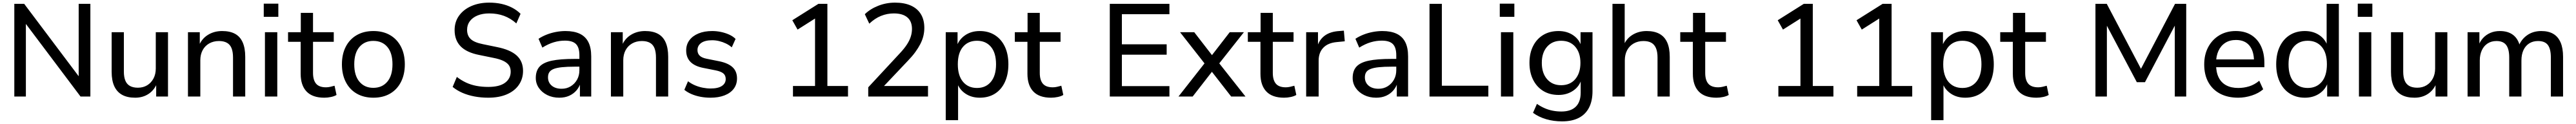

<svg xmlns="http://www.w3.org/2000/svg" viewBox="-20 -734 19609 943"><path d="M89 0V-705H164L598 -129H579V-705H668V0H593L159 -576H177V0Z M1009 9Q949 9 909.5 -13Q870 -35 850 -78.5Q830 -122 830 -187V-489H923V-189Q923 -149 934 -121.5Q945 -94 969 -80.5Q993 -67 1030 -67Q1070 -67 1100.5 -85.5Q1131 -104 1148.5 -137Q1166 -170 1166 -213V-489H1259V0H1169V-109H1179Q1158 -52 1113.5 -21.5Q1069 9 1009 9Z M1411 0V-489H1501V-383H1493Q1515 -439 1562.5 -468.5Q1610 -498 1671 -498Q1730 -498 1769 -477Q1808 -456 1827.5 -412Q1847 -368 1847 -302V0H1754V-297Q1754 -339 1743 -367Q1732 -395 1708 -408.5Q1684 -422 1647 -422Q1605 -422 1572.5 -403.5Q1540 -385 1522.5 -352Q1505 -319 1505 -276V0Z M1988 -606V-706H2099V-606ZM1997 0V-489H2091V0Z M2449 9Q2359 9 2314 -38Q2269 -85 2269 -173V-416H2173V-489H2270V-636H2363V-489H2521V-416H2363V-180Q2363 -125 2386.5 -97.5Q2410 -70 2462 -70Q2479 -70 2495.5 -74Q2512 -78 2527 -82L2542 -12Q2526 -2 2500 3.5Q2474 9 2449 9Z M2823 9Q2750 9 2696 -22Q2642 -53 2612.5 -110.5Q2583 -168 2583 -245Q2583 -322 2612.5 -379Q2642 -436 2696 -467Q2750 -498 2823 -498Q2896 -498 2949.5 -467Q3003 -436 3032.5 -379Q3062 -322 3062 -245Q3062 -168 3032.5 -110.5Q3003 -53 2949.5 -22Q2896 9 2823 9ZM2822 -66Q2889 -66 2928.5 -112.5Q2968 -159 2968 -245Q2968 -331 2929 -377Q2890 -423 2822 -423Q2756 -423 2716.5 -377Q2677 -331 2677 -245Q2677 -159 2716.5 -112.5Q2756 -66 2822 -66Z M3697 9Q3642 9 3592 -0.5Q3542 -10 3500.5 -28Q3459 -46 3426 -73L3458 -149Q3492 -123 3528.5 -106Q3565 -89 3607 -81Q3649 -73 3697 -73Q3783 -73 3825.5 -105Q3868 -137 3868 -189Q3868 -218 3854.5 -237.5Q3841 -257 3812 -271Q3783 -285 3736 -294L3628 -316Q3532 -335 3486.5 -382Q3441 -429 3441 -505Q3441 -568 3475 -615Q3509 -662 3568.5 -688Q3628 -714 3705 -714Q3754 -714 3797.5 -704.5Q3841 -695 3878 -676Q3915 -657 3943 -629L3911 -556Q3867 -595 3816.5 -613.5Q3766 -632 3705 -632Q3654 -632 3616 -616.5Q3578 -601 3557 -573Q3536 -545 3536 -507Q3536 -463 3563.5 -437Q3591 -411 3657 -398L3764 -376Q3865 -356 3913.5 -312Q3962 -268 3962 -195Q3962 -135 3930 -88.5Q3898 -42 3838.5 -16.5Q3779 9 3697 9Z M4238 9Q4187 9 4146.5 -11Q4106 -31 4082.5 -65Q4059 -99 4059 -141Q4059 -196 4088 -227.5Q4117 -259 4181 -272.5Q4245 -286 4353 -286H4405V-227H4355Q4298 -227 4259 -223Q4220 -219 4196.5 -210Q4173 -201 4162.5 -185.5Q4152 -170 4152 -146Q4152 -107 4180 -83Q4208 -59 4256 -59Q4295 -59 4325.5 -78Q4356 -97 4373.5 -128.5Q4391 -160 4391 -200V-314Q4391 -373 4365 -399Q4339 -425 4281 -425Q4238 -425 4196 -412.5Q4154 -400 4109 -372L4080 -439Q4107 -457 4141 -470.5Q4175 -484 4212.5 -491Q4250 -498 4285 -498Q4350 -498 4393.5 -477.5Q4437 -457 4459 -414.5Q4481 -372 4481 -305V0H4395V-110H4402Q4392 -74 4369.5 -47.5Q4347 -21 4314 -6Q4281 9 4238 9Z M4631 0V-489H4721V-383H4713Q4735 -439 4782.5 -468.5Q4830 -498 4891 -498Q4950 -498 4989 -477Q5028 -456 5047.5 -412Q5067 -368 5067 -302V0H4974V-297Q4974 -339 4963 -367Q4952 -395 4928 -408.5Q4904 -422 4867 -422Q4825 -422 4792.5 -403.5Q4760 -385 4742.5 -352Q4725 -319 4725 -276V0Z M5389 9Q5350 9 5313 2Q5276 -5 5244.5 -18.5Q5213 -32 5190 -51L5218 -116Q5243 -97 5271.5 -85Q5300 -73 5330.5 -67Q5361 -61 5390 -61Q5447 -61 5476 -80.5Q5505 -100 5505 -133Q5505 -161 5486.5 -176Q5468 -191 5428 -199L5332 -218Q5268 -231 5236 -264Q5204 -297 5204 -350Q5204 -395 5228.5 -428Q5253 -461 5297.5 -479.5Q5342 -498 5402 -498Q5436 -498 5469 -491Q5502 -484 5531 -471Q5560 -458 5580 -438L5551 -374Q5532 -391 5507 -403Q5482 -415 5455 -421.5Q5428 -428 5402 -428Q5347 -428 5318.5 -407.5Q5290 -387 5290 -353Q5290 -327 5307 -310.5Q5324 -294 5361 -287L5456 -268Q5524 -254 5557.5 -222.5Q5591 -191 5591 -138Q5591 -92 5566 -59Q5541 -26 5495.5 -8.5Q5450 9 5389 9Z M6017 0V-80H6185V-626L6234 -624L6052 -509L6012 -580L6211 -705H6279V-80H6436V0Z M6590 0V-70L6829 -327Q6863 -363 6883.5 -394Q6904 -425 6913.5 -454.5Q6923 -484 6923 -514Q6923 -572 6887.5 -602Q6852 -632 6785 -632Q6734 -632 6687 -613Q6640 -594 6598 -554L6564 -626Q6605 -666 6666 -690Q6727 -714 6794 -714Q6865 -714 6915 -691.5Q6965 -669 6991 -626Q7017 -583 7017 -522Q7017 -490 7009.5 -459.5Q7002 -429 6986.5 -399Q6971 -369 6948 -337.5Q6925 -306 6892 -272L6690 -59V-80H7045V0Z M7180 180V-489H7270V-378H7262Q7280 -433 7327 -465.5Q7374 -498 7439 -498Q7505 -498 7554 -467Q7603 -436 7630 -379.5Q7657 -323 7657 -245Q7657 -168 7630.5 -110.5Q7604 -53 7555 -22Q7506 9 7439 9Q7375 9 7328.5 -23Q7282 -55 7265 -108H7274V180ZM7418 -65Q7485 -65 7524 -112Q7563 -159 7563 -245Q7563 -332 7524 -378Q7485 -424 7418 -424Q7351 -424 7311.5 -378Q7272 -332 7272 -245Q7272 -159 7311.5 -112Q7351 -65 7418 -65Z M7982 9Q7892 9 7847 -38Q7802 -85 7802 -173V-416H7706V-489H7803V-636H7896V-489H8054V-416H7896V-180Q7896 -125 7919.5 -97.5Q7943 -70 7995 -70Q8012 -70 8028.5 -74Q8045 -78 8060 -82L8075 -12Q8059 -2 8033 3.5Q8007 9 7982 9Z M8429 0V-705H8883V-626H8521V-397H8862V-318H8521V-79H8883V0Z M8952 0 9169 -276V-228L8964 -489H9072L9220 -298H9194L9342 -489H9450L9245 -230L9246 -273L9462 0H9353L9194 -204H9219L9060 0Z M9756 9Q9666 9 9621 -38Q9576 -85 9576 -173V-416H9480V-489H9577V-636H9670V-489H9828V-416H9670V-180Q9670 -125 9693.5 -97.5Q9717 -70 9769 -70Q9786 -70 9802.5 -74Q9819 -78 9834 -82L9849 -12Q9833 -2 9807 3.5Q9781 9 9756 9Z M9924 0V-489H10014V-373H10006Q10023 -432 10065.5 -463Q10108 -494 10176 -498L10211 -501L10218 -420L10157 -414Q10090 -408 10054.5 -371Q10019 -334 10019 -273V0Z M10457 9Q10406 9 10365.5 -11Q10325 -31 10301.5 -65Q10278 -99 10278 -141Q10278 -196 10307 -227.5Q10336 -259 10400 -272.5Q10464 -286 10572 -286H10624V-227H10574Q10517 -227 10478 -223Q10439 -219 10415.5 -210Q10392 -201 10381.5 -185.5Q10371 -170 10371 -146Q10371 -107 10399 -83Q10427 -59 10475 -59Q10514 -59 10544.5 -78Q10575 -97 10592.5 -128.5Q10610 -160 10610 -200V-314Q10610 -373 10584 -399Q10558 -425 10500 -425Q10457 -425 10415 -412.5Q10373 -400 10328 -372L10299 -439Q10326 -457 10360 -470.5Q10394 -484 10431.5 -491Q10469 -498 10504 -498Q10569 -498 10612.5 -477.5Q10656 -457 10678 -414.5Q10700 -372 10700 -305V0H10614V-110H10621Q10611 -74 10588.5 -47.5Q10566 -21 10533 -6Q10500 9 10457 9Z M10863 0V-705H10957V-82H11311V0Z M11398 -606V-706H11509V-606ZM11407 0V-489H11501V0Z M11872 189Q11808 189 11751.5 172.5Q11695 156 11651 124L11681 56Q11710 76 11740 89Q11770 102 11802 108Q11834 114 11867 114Q11939 114 11976.5 77.5Q12014 41 12014 -30V-132H12020Q12005 -77 11957 -44.5Q11909 -12 11846 -12Q11778 -12 11728.5 -42.5Q11679 -73 11651.5 -128Q11624 -183 11624 -256Q11624 -329 11651.5 -383.5Q11679 -438 11728.5 -468Q11778 -498 11846 -498Q11910 -498 11957.5 -465.5Q12005 -433 12020 -378H12013V-489H12104V-41Q12104 34 12077 85.5Q12050 137 11998.5 163Q11947 189 11872 189ZM11865 -86Q11933 -86 11972.5 -132Q12012 -178 12012 -256Q12012 -333 11972.5 -378.5Q11933 -424 11865 -424Q11798 -424 11758 -378.5Q11718 -333 11718 -256Q11718 -178 11758 -132Q11798 -86 11865 -86Z M12256 0V-705H12349V-384H12339Q12360 -439 12407.5 -468.5Q12455 -498 12516 -498Q12575 -498 12614 -476.5Q12653 -455 12672.5 -411.5Q12692 -368 12692 -302V0H12599V-297Q12599 -339 12587.5 -367Q12576 -395 12552.5 -408.5Q12529 -422 12492 -422Q12450 -422 12417.5 -403.5Q12385 -385 12367.5 -352Q12350 -319 12350 -276V0Z M13048 9Q12958 9 12913 -38Q12868 -85 12868 -173V-416H12772V-489H12869V-636H12962V-489H13120V-416H12962V-180Q12962 -125 12985.5 -97.5Q13009 -70 13061 -70Q13078 -70 13094.5 -74Q13111 -78 13126 -82L13141 -12Q13125 -2 13099 3.5Q13073 9 13048 9Z M13519 0V-80H13687V-626L13736 -624L13554 -509L13514 -580L13713 -705H13781V-80H13938V0Z M14119 0V-80H14287V-626L14336 -624L14154 -509L14114 -580L14313 -705H14381V-80H14538V0Z M14682 180V-489H14772V-378H14764Q14782 -433 14829 -465.5Q14876 -498 14941 -498Q15007 -498 15056 -467Q15105 -436 15132 -379.5Q15159 -323 15159 -245Q15159 -168 15132.5 -110.5Q15106 -53 15057 -22Q15008 9 14941 9Q14877 9 14830.5 -23Q14784 -55 14767 -108H14776V180ZM14920 -65Q14987 -65 15026 -112Q15065 -159 15065 -245Q15065 -332 15026 -378Q14987 -424 14920 -424Q14853 -424 14813.5 -378Q14774 -332 14774 -245Q14774 -159 14813.5 -112Q14853 -65 14920 -65Z M15484 9Q15394 9 15349 -38Q15304 -85 15304 -173V-416H15208V-489H15305V-636H15398V-489H15556V-416H15398V-180Q15398 -125 15421.5 -97.5Q15445 -70 15497 -70Q15514 -70 15530.5 -74Q15547 -78 15562 -82L15577 -12Q15561 -2 15535 3.5Q15509 9 15484 9Z M15933 0V-705H16019L16292 -187H16267L16539 -705H16624V0H16537V-573H16555L16310 -109H16248L16001 -574H16020V0Z M17020 9Q16940 9 16882 -21.5Q16824 -52 16792.5 -108.5Q16761 -165 16761 -244Q16761 -319 16791.5 -376Q16822 -433 16876 -465.5Q16930 -498 17001 -498Q17069 -498 17117.5 -468.5Q17166 -439 17192.5 -384.5Q17219 -330 17219 -255V-223H16833V-282H17156L17140 -267Q17140 -345 17105 -387.5Q17070 -430 17003 -430Q16955 -430 16921 -408Q16887 -386 16869 -346.5Q16851 -307 16851 -253V-246Q16851 -186 16870.5 -146Q16890 -106 16928 -85.5Q16966 -65 17020 -65Q17063 -65 17103.5 -77.5Q17144 -90 17180 -120L17210 -55Q17176 -25 17124 -8Q17072 9 17020 9Z M17527 9Q17462 9 17413 -22Q17364 -53 17336.5 -110.5Q17309 -168 17309 -245Q17309 -323 17336 -379.5Q17363 -436 17412 -467Q17461 -498 17527 -498Q17591 -498 17637.5 -466.5Q17684 -435 17701 -381H17693V-705H17786V0H17697V-112H17704Q17687 -56 17639.5 -23.5Q17592 9 17527 9ZM17549 -65Q17616 -65 17655.5 -111.5Q17695 -158 17695 -245Q17695 -332 17655.5 -378Q17616 -424 17549 -424Q17482 -424 17442.5 -378Q17403 -332 17403 -245Q17403 -158 17442.5 -111.5Q17482 -65 17549 -65Z M17930 -606V-706H18041V-606ZM17939 0V-489H18033V0Z M18362 9Q18302 9 18262.5 -13Q18223 -35 18203 -78.5Q18183 -122 18183 -187V-489H18276V-189Q18276 -149 18287 -121.5Q18298 -94 18322 -80.5Q18346 -67 18383 -67Q18423 -67 18453.5 -85.5Q18484 -104 18501.5 -137Q18519 -170 18519 -213V-489H18612V0H18522V-109H18532Q18511 -52 18466.5 -21.5Q18422 9 18362 9Z M18766 0V-489H18856V-383H18848Q18860 -419 18883.5 -444.5Q18907 -470 18939.5 -484Q18972 -498 19012 -498Q19074 -498 19113 -468Q19152 -438 19165 -380H19154Q19173 -433 19218.5 -465.5Q19264 -498 19327 -498Q19382 -498 19418.5 -476.5Q19455 -455 19474 -411.5Q19493 -368 19493 -302V0H19400V-297Q19400 -361 19377.5 -391.5Q19355 -422 19302 -422Q19263 -422 19234.5 -403.5Q19206 -385 19191 -352Q19176 -319 19176 -274V0H19083V-297Q19083 -361 19060 -391.5Q19037 -422 18986 -422Q18947 -422 18918.5 -403.5Q18890 -385 18874.5 -351.5Q18859 -318 18859 -275V0Z"/></svg>

Font: Nunito Sans 12pt ExtraLight 11pt Medium
Style: Regular
Weight: 500
Version: Version 3.101;gftools[0.9.27]